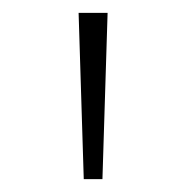

<svg xmlns="http://www.w3.org/2000/svg" viewBox="-20 -886 290 298"><path d="M110 -608 102 -866H147L139 -608Z"/></svg>

Font: Noto Sans Telugu UI ExtraLight
Style: Regular
Weight: 200
Designer: Jelle Bosma - Monotype Design Team
Foundry: Monotype Imaging Inc.
Version: Version 2.005; ttfautohint (v1.8.4.7-5d5b)